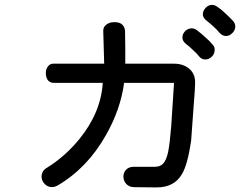

<svg xmlns="http://www.w3.org/2000/svg" viewBox="-20 -818 1040 800"><path d="M410.2 -690.4 414.1 -552.7H204.1Q188.5 -553.7 179.7 -541Q170.9 -530.3 170.9 -513.7Q170.9 -498 177.7 -486.3Q186.5 -473.6 202.1 -472.7H408.2Q400.4 -348.6 310.5 -238.3Q251 -166 178.7 -121.1Q158.2 -110.4 154.3 -91.8Q150.4 -76.2 159.2 -60.5Q168.9 -44.9 184.6 -40Q202.1 -35.2 219.7 -44.9Q344.7 -118.2 421.9 -255.9Q482.4 -362.3 497.1 -472.7H705.1Q696.3 -338.9 693.4 -292Q687.5 -219.7 680.7 -185.5Q672.9 -149.4 659.2 -135.7Q647.5 -123 624 -123H537.1Q516.6 -123 504.9 -110.4Q494.1 -98.6 494.1 -81.1Q495.1 -63.5 505.9 -51.8Q518.6 -38.1 540 -38.1L632.8 -37.1Q706.1 -37.1 738.3 -92.8Q761.7 -131.8 776.4 -231.4Q783.2 -318.4 787.1 -379.9Q793 -450.2 793 -472.7Q793.9 -510.7 767.6 -532.2Q743.2 -552.7 704.1 -552.7H502Q502 -574.2 502 -616.2Q501 -646.5 501 -690.4Q499 -709 485.4 -718.8Q472.7 -726.6 454.1 -725.6Q436.5 -725.6 423.8 -715.8Q410.2 -706.1 410.2 -690.4ZM798.8 -693.4Q786.1 -702.1 771.5 -699.2Q757.8 -696.3 749 -685.5Q739.3 -673.8 740.2 -661.1Q740.2 -647.5 752.9 -636.7Q773.4 -621.1 785.2 -608.4Q799.8 -595.7 809.6 -583Q821.3 -569.3 836.9 -570.3Q850.6 -570.3 861.3 -581.1Q873 -590.8 874 -605.5Q877 -620.1 866.2 -631.8Q853.5 -647.5 835 -663.1Q817.4 -679.7 798.8 -693.4ZM883.8 -791Q871.1 -799.8 856.4 -796.9Q843.8 -793.9 835 -783.2Q825.2 -771.5 825.2 -758.8Q825.2 -745.1 837.9 -734.4Q857.4 -718.8 870.1 -707Q884.8 -693.4 894.5 -681.6Q906.2 -668 921.9 -668Q935.5 -668 946.3 -678.7Q958 -688.5 960 -703.1Q961.9 -717.8 952.1 -729.5Q933.6 -749 920.9 -760.7Q900.4 -780.3 883.8 -791Z"/></svg>

Font: GungsuhChe
Style: Regular
Weight: 400
Monospace: yes
Version: Version 2.21